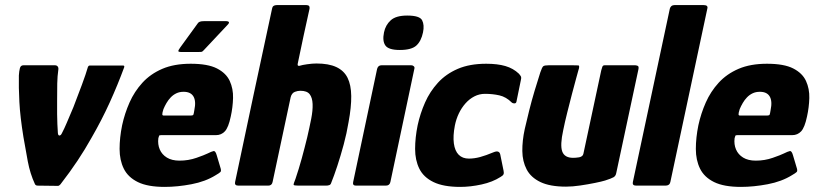

<svg xmlns="http://www.w3.org/2000/svg" viewBox="-20 -728 3209 753"><path d="M128 0Q120 0 117 -6Q98 -47 89 -95Q80 -143 72 -190Q59 -270 56 -328Q53 -386 54 -432Q55 -449 58 -460.5Q61 -472 72 -472H195Q203 -472 206.5 -467Q210 -462 209 -457Q205 -429 204.5 -400.5Q204 -372 204 -332Q204 -302 204 -280.5Q204 -259 205 -241.5Q206 -224 207 -206Q208 -196 213.5 -196.5Q219 -197 223 -206Q232 -223 241.5 -245.5Q251 -268 268 -308Q285 -352 301 -395Q317 -438 325 -466Q328 -471 331 -471H463Q469 -471 467 -464Q442 -396 410.5 -326.5Q379 -257 338 -186Q314 -143 284.5 -98.5Q255 -54 217 -5Q212 1 207 1Z M459 -237Q469 -283 488 -326Q507 -369 538.5 -403.5Q570 -438 616.5 -458Q663 -478 728 -478Q795 -478 831 -459.5Q867 -441 881 -410.5Q895 -380 894 -343.5Q893 -307 885 -271Q876 -228 862 -213Q848 -198 827 -198H612Q605 -198 604 -195.5Q603 -193 601 -186Q598 -162 606.5 -142Q615 -122 634.5 -110Q654 -98 684 -98Q719 -98 750.5 -109Q782 -120 794 -126Q810 -134 817.5 -135.5Q825 -137 830 -119L844 -72Q849 -58 844.5 -53.5Q840 -49 826 -41Q786 -16 731 -5.5Q676 5 626 5Q559 5 520.5 -14Q482 -33 465.5 -66.5Q449 -100 449 -144Q449 -188 459 -237ZM742 -295Q746 -314 745 -327.5Q744 -341 738.5 -350Q733 -359 723.5 -363.5Q714 -368 700 -368Q684 -368 671.5 -362Q659 -356 649.5 -346Q640 -336 633 -324Q626 -312 621 -300Q616 -284 616.5 -279.5Q617 -275 621 -275Q648 -275 675.5 -275Q703 -275 730 -275Q737 -275 738.5 -278.5Q740 -282 742 -295ZM690 -524Q680 -524 679.5 -527.5Q679 -531 687 -542L756 -637Q761 -645 779 -645H868Q875 -645 877.5 -641.5Q880 -638 872 -630L779 -531Q774 -525 769.5 -524.5Q765 -524 756 -524Z M902 -14Q938 -184 974 -354Q1010 -524 1047 -694Q1049 -708 1065 -708Q1094 -708 1123.5 -708Q1153 -708 1182 -708Q1196 -708 1194 -694Q1182 -641 1170.5 -587Q1159 -533 1148 -480Q1146 -471 1150 -470Q1154 -469 1159 -471Q1164 -473 1184.5 -476Q1205 -479 1221 -479Q1269 -479 1299 -465Q1329 -451 1343 -423Q1357 -395 1357.5 -351.5Q1358 -308 1347 -249Q1340 -206 1328 -161.5Q1316 -117 1303 -77.5Q1290 -38 1279 -11Q1277 -4 1271.5 -2Q1266 0 1258 0Q1231 0 1204 0Q1177 0 1150 0Q1132 0 1131.5 -3.5Q1131 -7 1139 -27Q1152 -65 1163.5 -107Q1175 -149 1185 -190Q1194 -229 1200.5 -262Q1207 -295 1206 -320Q1205 -345 1194.5 -358.5Q1184 -372 1158 -372Q1153 -372 1147.5 -371Q1142 -370 1137 -368Q1131 -366 1126.5 -360.5Q1122 -355 1120 -347L1049 -14Q1046 0 1032 0H915Q899 0 902 -14Z M1639 -601Q1632 -567 1613 -549.5Q1594 -532 1548 -532Q1504 -532 1491.5 -549.5Q1479 -567 1486 -601Q1492 -630 1512.5 -648.5Q1533 -667 1577 -667Q1626 -667 1635.5 -648.5Q1645 -630 1639 -601ZM1511 -14Q1508 0 1493 0H1376Q1362 0 1365 -14L1459 -458Q1463 -472 1476 -472H1593Q1599 -472 1603 -468Q1607 -464 1605 -458Z M1785 5Q1719 5 1680 -14Q1641 -33 1624.5 -66.5Q1608 -100 1608 -144Q1608 -188 1618 -237Q1628 -283 1647 -326Q1666 -369 1697.5 -403.5Q1729 -438 1775.5 -458Q1822 -478 1887 -478Q1931 -478 1962 -469Q1993 -460 2015 -439Q2022 -431 2023.5 -427Q2025 -423 2023 -415L2006 -332Q2005 -323 1998.5 -322.5Q1992 -322 1987 -326Q1965 -348 1938.5 -354Q1912 -360 1882 -360Q1860 -360 1840.5 -350Q1821 -340 1805.5 -322.5Q1790 -305 1779.5 -283Q1769 -261 1764 -236Q1756 -195 1760 -165.5Q1764 -136 1779 -121Q1794 -106 1819 -106Q1840 -106 1862.5 -112Q1885 -118 1916 -131Q1938 -140 1942 -122L1955 -58Q1957 -49 1954.5 -44Q1952 -39 1943 -34Q1912 -14 1868.5 -4.5Q1825 5 1785 5Z M2200 4Q2137 4 2099.5 -14Q2062 -32 2045.5 -63.5Q2029 -95 2028.5 -135.5Q2028 -176 2038 -222Q2046 -257 2055.5 -295Q2065 -333 2076.5 -371.5Q2088 -410 2099 -444Q2106 -465 2111 -468.5Q2116 -472 2132 -472H2226Q2241 -472 2248 -471.5Q2255 -471 2248 -451Q2247 -447 2240 -422Q2233 -397 2223.5 -360.5Q2214 -324 2204.5 -286Q2195 -248 2189 -218Q2176 -159 2185 -134Q2194 -109 2228 -109Q2232 -109 2238.5 -109.5Q2245 -110 2251 -111Q2257 -112 2262 -115.5Q2267 -119 2268 -125L2338 -452Q2340 -458 2342 -465Q2344 -472 2351 -472H2471Q2475 -472 2480.5 -470Q2486 -468 2484 -457L2397 -50Q2395 -38 2386.5 -33Q2378 -28 2353 -20Q2340 -16 2313 -10.5Q2286 -5 2255.5 -0.5Q2225 4 2200 4Z M2462 -14 2607 -694Q2611 -708 2625 -708H2740Q2758 -708 2754 -694L2609 -14Q2606 0 2590 0H2475Q2459 0 2462 -14Z M2719 -237Q2729 -283 2748 -326Q2767 -369 2798.5 -403.5Q2830 -438 2876.5 -458Q2923 -478 2988 -478Q3055 -478 3091 -459.5Q3127 -441 3141 -410.5Q3155 -380 3154 -343.5Q3153 -307 3145 -271Q3136 -228 3122 -213Q3108 -198 3087 -198H2872Q2865 -198 2864 -195.5Q2863 -193 2861 -186Q2858 -162 2866.5 -142Q2875 -122 2894.5 -110Q2914 -98 2944 -98Q2979 -98 3010.5 -109Q3042 -120 3054 -126Q3070 -134 3077.5 -135.5Q3085 -137 3090 -119L3104 -72Q3109 -58 3104.5 -53.5Q3100 -49 3086 -41Q3046 -16 2991 -5.5Q2936 5 2886 5Q2819 5 2780.5 -14Q2742 -33 2725.5 -66.5Q2709 -100 2709 -144Q2709 -188 2719 -237ZM3002 -295Q3006 -314 3005 -327.5Q3004 -341 2998.5 -350Q2993 -359 2983.5 -363.5Q2974 -368 2960 -368Q2944 -368 2931.5 -362Q2919 -356 2909.5 -346Q2900 -336 2893 -324Q2886 -312 2881 -300Q2876 -284 2876.5 -279.5Q2877 -275 2881 -275Q2908 -275 2935.5 -275Q2963 -275 2990 -275Q2997 -275 2998.5 -278.5Q3000 -282 3002 -295Z"/></svg>

Font: Glory Thin ExtraBold
Style: Italic
Weight: 800
Italic angle: -12°
Version: Version 1.011